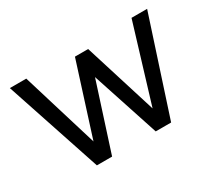

<svg xmlns="http://www.w3.org/2000/svg" viewBox="-98 -655 922 831"><g transform="rotate(-30 362.5 -239.0)"><path d="M18 -478H100L216 -97L330 -455H396L509 -93L626 -478H704L548 0H471L361 -335L253 0H177Z"/></g></svg>

Font: Karmilla
Style: Regular
Weight: 400
Designer: Jonathan Pinhorn
Version: Version 1.000